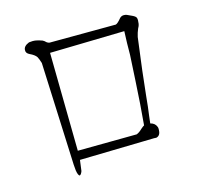

<svg xmlns="http://www.w3.org/2000/svg" viewBox="-79 -815 671 653"><g transform="rotate(-15 256.5 -488.0)"><path d="M410 -732Q417 -732 421 -730Q445 -720 449 -715Q454 -710 452 -696Q452 -686 446 -676Q440 -662 437 -648Q436 -641 431 -601Q430 -593 427.5 -574Q425 -555 422.5 -534.5Q420 -514 418 -494Q416 -477 413 -449Q410 -421 409 -410Q407 -398 405 -379Q403 -360 402 -353Q418 -349 423 -336Q426 -331 424 -317Q421 -301 405 -300Q420 -302 357 -300L139 -295Q135 -263 134 -257Q130 -246 125 -244Q119 -245 116 -264Q114 -280 113 -314L99 -647Q94 -663 90 -670Q84 -679 67 -687Q54 -693 55 -704Q55 -718 75 -726Q88 -728 100 -726Q110 -724 121 -720Q126 -718 133 -711Q140 -706 147 -707L376 -708Q383 -710 396 -726Q402 -732 410 -732ZM398 -679 135 -673 140 -327 348 -329Q358 -333 368 -343Q376 -350 380 -352Q382 -376 386 -426Q387 -439 388.5 -466Q390 -493 391 -506Q395 -569 396 -596Q396 -610 396.5 -637.5Q397 -665 398 -679Z"/></g></svg>

Font: Kimchi
Style: Regular
Weight: 400
Version: Version 1.1